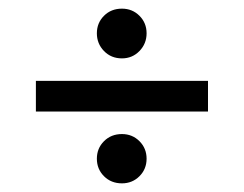

<svg xmlns="http://www.w3.org/2000/svg" viewBox="-20 -513 564 444"><path d="M262 -378Q237 -378 220.5 -395Q204 -412 204 -436Q204 -460 220.5 -476.5Q237 -493 262 -493Q286 -493 302.5 -476.5Q319 -460 319 -436Q319 -412 302.5 -395Q286 -378 262 -378ZM63 -255V-326H461V-255ZM262 -89Q237 -89 220.5 -105.5Q204 -122 204 -146Q204 -170 220.5 -186.5Q237 -203 262 -203Q286 -203 302.5 -186.5Q319 -170 319 -146Q319 -122 302.5 -105.5Q286 -89 262 -89Z"/></svg>

Font: Firefly Display
Style: Regular
Weight: 400
Designer: Colophon Foundry, Jonny Pinhorn
Foundry: Colophon Foundry
Version: Version 1.200; ttfautohint (v1.8.3)